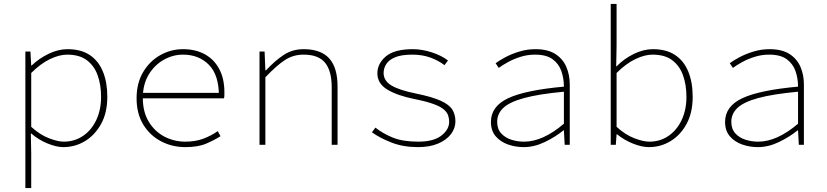

<svg xmlns="http://www.w3.org/2000/svg" viewBox="-20 -742 4240 984"><path d="M110 222V-478H136L140 -406H142Q179 -442 228.5 -466Q278 -490 326 -490Q395 -490 440 -460Q485 -430 507.5 -375Q530 -320 530 -246Q530 -165 498.5 -107.5Q467 -50 416 -19Q365 12 304 12Q270 12 224 -6.5Q178 -25 140 -58H138L140 42V222ZM306 -16Q362 -16 405.5 -45.5Q449 -75 473.5 -127Q498 -179 498 -246Q498 -307 480.5 -356Q463 -405 425 -433.5Q387 -462 324 -462Q284 -462 236 -439Q188 -416 140 -368V-92Q185 -51 231 -33.5Q277 -16 306 -16Z M930 12Q862 12 805 -18Q748 -48 714 -104Q680 -160 680 -238Q680 -316 713.5 -372.5Q747 -429 801.5 -459.5Q856 -490 918 -490Q982 -490 1029.5 -464Q1077 -438 1103.5 -388.5Q1130 -339 1130 -270Q1130 -263 1130 -255Q1130 -247 1128 -238H690V-266H1120L1102 -250Q1102 -358 1050.5 -410Q999 -462 918 -462Q866 -462 819 -435.5Q772 -409 742 -359.5Q712 -310 712 -240Q712 -168 742.5 -118Q773 -68 822.5 -42Q872 -16 930 -16Q981 -16 1021.5 -31Q1062 -46 1096 -70L1110 -44Q1079 -24 1037 -6Q995 12 930 12Z M1310 0V-478H1336L1340 -382H1344Q1387 -429 1432.5 -459.5Q1478 -490 1536 -490Q1624 -490 1667 -443Q1710 -396 1710 -298V0H1680V-294Q1680 -379 1646 -420.5Q1612 -462 1536 -462Q1482 -462 1439 -433.5Q1396 -405 1340 -346V0Z M2122 12Q2047 12 1987.5 -11Q1928 -34 1886 -64L1904 -88Q1943 -57 1994 -36.5Q2045 -16 2124 -16Q2202 -16 2242 -47Q2282 -78 2282 -118Q2282 -135 2276.5 -151Q2271 -167 2254 -181.5Q2237 -196 2201.5 -209Q2166 -222 2106 -234Q2016 -252 1965 -283Q1914 -314 1914 -366Q1914 -416 1957.5 -453Q2001 -490 2096 -490Q2142 -490 2192 -474Q2242 -458 2276 -432L2258 -408Q2227 -432 2185.5 -447Q2144 -462 2094 -462Q2037 -462 2005 -448.5Q1973 -435 1959.5 -413.5Q1946 -392 1946 -368Q1946 -328 1986 -304Q2026 -280 2110 -263Q2194 -246 2238 -226Q2282 -206 2298 -180.5Q2314 -155 2314 -120Q2314 -85 2291.5 -55Q2269 -25 2226 -6.5Q2183 12 2122 12Z M2664 12Q2622 12 2583.5 -1.5Q2545 -15 2520.5 -43.5Q2496 -72 2496 -117Q2496 -197 2584 -238.5Q2672 -280 2870 -298Q2870 -340 2857 -377.5Q2844 -415 2812 -438.5Q2780 -462 2722 -462Q2684 -462 2648.5 -451Q2613 -440 2584 -424Q2555 -408 2536 -394L2520 -418Q2537 -431 2568.5 -448Q2600 -465 2640.5 -477.5Q2681 -490 2724 -490Q2788 -490 2826.5 -465Q2865 -440 2882.5 -399Q2900 -358 2900 -310V0H2874L2870 -74H2868Q2826 -40 2772 -14Q2718 12 2664 12ZM2666 -16Q2714 -16 2765 -39Q2816 -62 2870 -108V-272Q2741 -260 2666 -239.5Q2591 -219 2559.5 -189Q2528 -159 2528 -118Q2528 -81 2548.5 -58.5Q2569 -36 2600.5 -26Q2632 -16 2666 -16Z M3306 12Q3269 12 3224 -6Q3179 -24 3142 -54H3140L3136 0H3110V-722H3140V-508L3138 -402H3140Q3178 -441 3228 -465.5Q3278 -490 3326 -490Q3395 -490 3440 -460Q3485 -430 3507.5 -375Q3530 -320 3530 -246Q3530 -165 3499 -107.5Q3468 -50 3417 -19Q3366 12 3306 12ZM3308 -16Q3363 -16 3406 -45.5Q3449 -75 3473.5 -127Q3498 -179 3498 -246Q3498 -307 3480.5 -356Q3463 -405 3425 -433.5Q3387 -462 3324 -462Q3284 -462 3236 -439Q3188 -416 3140 -368V-92Q3185 -51 3231 -33.5Q3277 -16 3308 -16Z M3864 12Q3822 12 3783.5 -1.5Q3745 -15 3720.5 -43.5Q3696 -72 3696 -117Q3696 -197 3784 -238.5Q3872 -280 4070 -298Q4070 -340 4057 -377.5Q4044 -415 4012 -438.5Q3980 -462 3922 -462Q3884 -462 3848.5 -451Q3813 -440 3784 -424Q3755 -408 3736 -394L3720 -418Q3737 -431 3768.5 -448Q3800 -465 3840.5 -477.5Q3881 -490 3924 -490Q3988 -490 4026.5 -465Q4065 -440 4082.5 -399Q4100 -358 4100 -310V0H4074L4070 -74H4068Q4026 -40 3972 -14Q3918 12 3864 12ZM3866 -16Q3914 -16 3965 -39Q4016 -62 4070 -108V-272Q3941 -260 3866 -239.5Q3791 -219 3759.5 -189Q3728 -159 3728 -118Q3728 -81 3748.5 -58.5Q3769 -36 3800.5 -26Q3832 -16 3866 -16Z"/></svg>

Font: Source Code Pro ExtraLight
Style: Regular
Weight: 200
Monospace: yes
Designer: Paul D. Hunt, Teo Tuominen
Foundry: Adobe
Version: Version 1.026;hotconv 1.1.0;makeotfexe 2.6.0